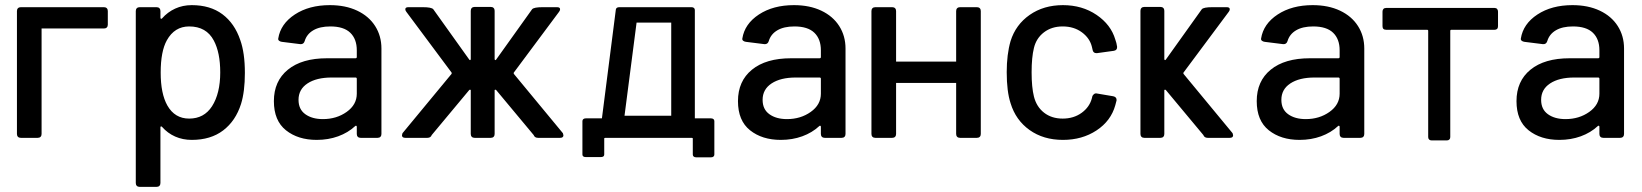

<svg xmlns="http://www.w3.org/2000/svg" viewBox="-20 -537 6396 748"><path d="M142 -426V-15Q142 -8 138 -4Q134 0 127 0H61Q54 0 50 -4Q46 -8 46 -15V-494Q46 -501 50 -505Q54 -509 61 -509H385Q392 -509 396 -505Q400 -501 400 -494V-441Q400 -434 396 -430Q392 -426 385 -426Z M934 -253Q934 -180 919 -132Q898 -66 849.5 -29Q801 8 727 8Q692 8 662.5 -5Q633 -18 611 -43Q609 -45 607 -44.5Q605 -44 605 -41V176Q605 183 601 187Q597 191 590 191H524Q517 191 513 187Q509 183 509 176V-494Q509 -501 513 -505Q517 -509 524 -509H590Q597 -509 601 -505Q605 -501 605 -494V-468Q605 -465 607 -464Q609 -463 611 -465Q633 -490 662.5 -503.5Q692 -517 727 -517Q799 -517 846.5 -481.5Q894 -446 916 -381Q934 -331 934 -253ZM838 -255Q838 -332 813 -379Q784 -434 717 -434Q660 -434 630 -380Q606 -337 606 -254Q606 -172 632 -126Q661 -75 717 -75Q775 -75 806 -123Q838 -173 838 -255Z M1466 -348V-15Q1466 -8 1462 -4Q1458 0 1451 0H1385Q1378 0 1374 -4Q1370 -8 1370 -15V-43Q1370 -46 1368 -47Q1366 -48 1364 -46Q1336 -20 1297.5 -6Q1259 8 1214 8Q1141 8 1094 -29.5Q1047 -67 1047 -143Q1047 -221 1101.5 -265.5Q1156 -310 1254 -310H1365Q1370 -310 1370 -315V-341Q1370 -385 1344.5 -409.5Q1319 -434 1267 -434Q1226 -434 1200.5 -419Q1175 -404 1167 -377Q1163 -364 1150 -365L1078 -374Q1071 -375 1067 -378.5Q1063 -382 1064 -387Q1073 -444 1128.5 -480.5Q1184 -517 1265 -517Q1326 -517 1371.5 -495.5Q1417 -474 1441.5 -435.5Q1466 -397 1466 -348ZM1370 -172V-230Q1370 -235 1365 -235H1272Q1213 -235 1178 -212Q1143 -189 1143 -148Q1143 -111 1169.5 -92Q1196 -73 1238 -73Q1291 -73 1330.5 -101Q1370 -129 1370 -172Z M1907 -15Q1907 -8 1903 -4Q1899 0 1892 0H1829Q1822 0 1818 -4Q1814 -8 1814 -15V-186Q1813 -188 1810.5 -187.5Q1808 -187 1807 -185L1662 -11Q1658 0 1645 0H1559Q1546 0 1546 -10L1548 -18L1739 -249Q1741 -253 1738 -256L1563 -491Q1559 -496 1559 -501Q1559 -509 1571 -509H1627Q1661 -509 1668 -501L1808 -305Q1810 -302 1812 -303Q1814 -304 1814 -307V-495Q1814 -502 1818 -506Q1822 -510 1829 -510H1892Q1899 -510 1903 -506Q1907 -502 1907 -495V-307Q1907 -304 1909 -303Q1911 -302 1913 -305L2053 -501Q2060 -509 2094 -509H2150Q2162 -509 2162 -501Q2162 -496 2158 -491L1983 -256Q1980 -253 1982 -249L2173 -18L2175 -10Q2175 0 2162 0H2076Q2063 0 2059 -11L1914 -185Q1913 -187 1910.5 -187.5Q1908 -188 1907 -186Z M2595 -86V-449H2460L2413 -86ZM2325 -76 2379 -498Q2379 -503 2382.5 -506Q2386 -509 2392 -509H2674Q2680 -509 2683.5 -506Q2687 -503 2687 -498V-76H2749Q2756 -76 2759.5 -73Q2763 -70 2763 -65V65Q2763 70 2759.5 73Q2756 76 2749 76H2693Q2686 76 2682.5 73Q2679 70 2679 65V3Q2679 0 2675 0H2338Q2334 0 2334 3V65Q2334 70 2330.5 72.5Q2327 75 2320 75H2263Q2256 75 2252.5 72.5Q2249 70 2249 65V-65Q2249 -70 2252.5 -73Q2256 -76 2263 -76Z M3274 -348V-15Q3274 -8 3270 -4Q3266 0 3259 0H3193Q3186 0 3182 -4Q3178 -8 3178 -15V-43Q3178 -46 3176 -47Q3174 -48 3172 -46Q3144 -20 3105.5 -6Q3067 8 3022 8Q2949 8 2902 -29.5Q2855 -67 2855 -143Q2855 -221 2909.5 -265.5Q2964 -310 3062 -310H3173Q3178 -310 3178 -315V-341Q3178 -385 3152.5 -409.5Q3127 -434 3075 -434Q3034 -434 3008.5 -419Q2983 -404 2975 -377Q2971 -364 2958 -365L2886 -374Q2879 -375 2875 -378.5Q2871 -382 2872 -387Q2881 -444 2936.5 -480.5Q2992 -517 3073 -517Q3134 -517 3179.5 -495.5Q3225 -474 3249.5 -435.5Q3274 -397 3274 -348ZM3178 -172V-230Q3178 -235 3173 -235H3080Q3021 -235 2986 -212Q2951 -189 2951 -148Q2951 -111 2977.5 -92Q3004 -73 3046 -73Q3099 -73 3138.5 -101Q3178 -129 3178 -172Z M3471 -214V-15Q3471 -8 3467 -4Q3463 0 3456 0H3390Q3383 0 3379 -4Q3375 -8 3375 -15V-494Q3375 -501 3379 -505Q3383 -509 3390 -509H3456Q3463 -509 3467 -505Q3471 -501 3471 -494V-297H3705V-494Q3705 -501 3709 -505Q3713 -509 3720 -509H3786Q3793 -509 3797 -505Q3801 -501 3801 -494V-15Q3801 -8 3797 -4Q3793 0 3786 0H3720Q3713 0 3709 -4Q3705 -8 3705 -15V-214Z M3917 -135Q3902 -181 3902 -256Q3902 -325 3917 -377Q3937 -441 3991.5 -479Q4046 -517 4121 -517Q4196 -517 4252 -479Q4308 -441 4325 -383Q4330 -370 4332 -355V-353Q4332 -341 4319 -339L4254 -330H4251Q4240 -330 4237 -341L4234 -354Q4226 -388 4195 -411Q4164 -434 4120 -434Q4077 -434 4047 -411Q4017 -388 4008 -350Q3999 -314 3999 -255Q3999 -197 4008 -161Q4018 -121 4047.5 -98Q4077 -75 4120 -75Q4163 -75 4194 -97.5Q4225 -120 4234 -155L4235 -159V-160Q4236 -165 4241 -169.5Q4246 -174 4252 -173L4317 -162Q4331 -159 4330 -146Q4329 -142 4325 -127Q4308 -66 4252 -29Q4196 8 4121 8Q4045 8 3991 -30.5Q3937 -69 3917 -135Z M4423 -15V-495Q4423 -502 4427 -506Q4431 -510 4438 -510H4501Q4508 -510 4512 -506Q4516 -502 4516 -495V-307Q4516 -304 4518 -303Q4520 -302 4522 -305L4662 -501Q4669 -509 4703 -509H4759Q4771 -509 4771 -501Q4771 -496 4767 -491L4592 -256Q4589 -253 4591 -249L4782 -18L4784 -10Q4784 0 4771 0H4685Q4672 0 4668 -11L4523 -185Q4522 -187 4519.5 -187.5Q4517 -188 4516 -186V-15Q4516 -8 4512 -4Q4508 0 4501 0H4438Q4431 0 4427 -4Q4423 -8 4423 -15Z M5295 -348V-15Q5295 -8 5291 -4Q5287 0 5280 0H5214Q5207 0 5203 -4Q5199 -8 5199 -15V-43Q5199 -46 5197 -47Q5195 -48 5193 -46Q5165 -20 5126.5 -6Q5088 8 5043 8Q4970 8 4923 -29.5Q4876 -67 4876 -143Q4876 -221 4930.5 -265.5Q4985 -310 5083 -310H5194Q5199 -310 5199 -315V-341Q5199 -385 5173.5 -409.5Q5148 -434 5096 -434Q5055 -434 5029.5 -419Q5004 -404 4996 -377Q4992 -364 4979 -365L4907 -374Q4900 -375 4896 -378.5Q4892 -382 4893 -387Q4902 -444 4957.5 -480.5Q5013 -517 5094 -517Q5155 -517 5200.5 -495.5Q5246 -474 5270.5 -435.5Q5295 -397 5295 -348ZM5199 -172V-230Q5199 -235 5194 -235H5101Q5042 -235 5007 -212Q4972 -189 4972 -148Q4972 -111 4998.5 -92Q5025 -73 5067 -73Q5120 -73 5159.5 -101Q5199 -129 5199 -172Z M5816 -492V-435Q5816 -428 5812.5 -424.5Q5809 -421 5803 -421H5635Q5630 -421 5630 -417V-3Q5630 3 5626.5 6.5Q5623 10 5617 10H5557Q5551 10 5547.5 6.5Q5544 3 5544 -3V-417Q5544 -421 5539 -421H5380Q5373 -421 5369.5 -424.5Q5366 -428 5366 -435V-492Q5366 -498 5369.5 -502Q5373 -506 5380 -506H5803Q5809 -506 5812.5 -502Q5816 -498 5816 -492Z M6307 -348V-15Q6307 -8 6303 -4Q6299 0 6292 0H6226Q6219 0 6215 -4Q6211 -8 6211 -15V-43Q6211 -46 6209 -47Q6207 -48 6205 -46Q6177 -20 6138.5 -6Q6100 8 6055 8Q5982 8 5935 -29.5Q5888 -67 5888 -143Q5888 -221 5942.5 -265.5Q5997 -310 6095 -310H6206Q6211 -310 6211 -315V-341Q6211 -385 6185.5 -409.5Q6160 -434 6108 -434Q6067 -434 6041.5 -419Q6016 -404 6008 -377Q6004 -364 5991 -365L5919 -374Q5912 -375 5908 -378.5Q5904 -382 5905 -387Q5914 -444 5969.5 -480.5Q6025 -517 6106 -517Q6167 -517 6212.5 -495.5Q6258 -474 6282.5 -435.5Q6307 -397 6307 -348ZM6211 -172V-230Q6211 -235 6206 -235H6113Q6054 -235 6019 -212Q5984 -189 5984 -148Q5984 -111 6010.5 -92Q6037 -73 6079 -73Q6132 -73 6171.5 -101Q6211 -129 6211 -172Z"/></svg>

Font: Barlow_Medium_SS
Style: Regular
Weight: 500
Designer: Jeremy Tribby
Foundry: Jeremy Tribby
Version: Version 1.101 August 23, 2024